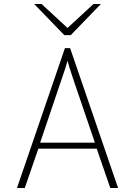

<svg xmlns="http://www.w3.org/2000/svg" viewBox="-20 -941 676 961"><path d="M65 0 305 -700H331L571 0H532L464 -197H172L104 0ZM181 -227H455L353 -526Q350.5 -533 343.5 -554.2Q336.5 -575.5 329 -599Q321.5 -622.5 318 -637Q314.5 -622.5 306.8 -599Q299 -575.5 291.8 -554.2Q284.5 -533 282 -526ZM302 -765 151 -921H188L318 -801L448 -921H485L334 -765Z"/></svg>

Font: Overpass Thin
Style: Regular
Weight: 250
Designer: Delve Withrington, Dave Bailey, Thomas Jockin
Foundry: Delve Fonts LLC
Version: Version 4.000